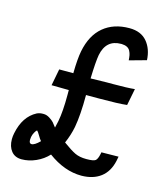

<svg xmlns="http://www.w3.org/2000/svg" viewBox="-102 -740 722 827"><g transform="rotate(15 259.0 -326.5)"><path d="M131.3 -90.8Q125 -97.7 116.5 -112.5Q107.9 -127.4 103 -131.3Q98.6 -128.4 93 -118.4Q87.4 -108.4 85.4 -98.1Q85.4 -97.7 85.2 -96.7Q85 -95.7 85 -95.2Q84 -87.4 84 -84.5Q84 -67.9 94.7 -67.9Q108.4 -67.9 131.3 -90.8ZM449.2 -337.4Q412.1 -333 324.2 -333H267.1Q267.1 -244.1 256.8 -188Q249.5 -150.4 232.9 -112.3Q267.6 -86.9 288.3 -76.9Q309.1 -66.9 339.4 -66.9Q371.6 -66.9 380.1 -73.7Q388.7 -80.6 393.6 -104.5L395 -111.8L471.2 -112.8L467.3 -92.8Q456.5 -43.5 423.1 -18.1Q389.6 7.3 337.4 7.8Q261.7 7.8 188 -46.4Q165.5 -22 133.8 -7.8Q102.1 6.3 70.3 6.3Q40.5 6.3 24.2 -13.9Q7.8 -34.2 7.8 -66.9Q7.8 -80.1 10.7 -93.8Q26.4 -171.9 82 -201.2Q94.2 -207 107.9 -207H112.3Q125.5 -207 138.7 -198.7Q151.9 -190.4 158.7 -182.9Q165.5 -175.3 174.3 -163.1Q177.2 -173.8 181.2 -193.8Q189.9 -239.3 189.9 -311.5V-334.5Q164.6 -335.4 121.1 -335.4H112.8L127 -409.7H189.9Q190.9 -474.1 197.8 -509.3Q212.4 -583.5 258.1 -621.6Q303.7 -659.7 374 -659.7Q425.3 -659.7 452.4 -627.7Q479.5 -595.7 481.9 -545.9L406.2 -524.9Q405.3 -538.1 403.6 -547.1Q401.9 -556.2 397.2 -565.4Q392.6 -574.7 383.1 -579.6Q373.5 -584.5 359.4 -585H356.4Q289.6 -585 275.4 -513.2Q270 -483.4 267.6 -407.2L339.8 -408.7H367.7Q431.6 -408.7 463.9 -412.1Z"/></g></svg>

Font: Fantasque Sans Mono
Style: Italic
Weight: 400
Italic angle: -11°
Monospace: yes
Designer: Jany Belluz
Version: Version 1.8.0 ; ttfautohint (v1.8.2)